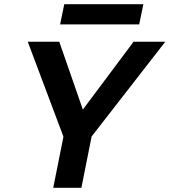

<svg xmlns="http://www.w3.org/2000/svg" viewBox="-20 -900 812 920"><path d="M620 -700H772L419 -246L370 0H235L284 -245L113 -700H264L377 -375ZM288 -880H667L647 -783H268Z"/></svg>

Font: Albert Sans
Style: Bold Italic
Weight: 700
Italic angle: -11.25°
Designer: Andreas Rasmussen
Foundry: a.Foundry
Version: Version 1.025